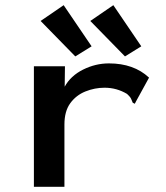

<svg xmlns="http://www.w3.org/2000/svg" viewBox="-20 -721 640 742"><path d="M111 -465H231L230 -386Q253 -428 301 -452Q349 -476 401 -476Q497 -476 556 -421L505 -328L501 -320L493 -324Q490 -332 486.5 -339.5Q483 -347 471 -358Q431 -382 384 -382Q346 -382 310 -367.5Q274 -353 251.5 -322Q229 -291 229 -240V1H111ZM271 -503 137 -640 226 -701 334 -542ZM463 -503 329 -640 418 -701 526 -542Z"/></svg>

Font: Inconsolata Expanded Bold
Style: Regular
Weight: 700
Width: 7
Monospace: yes
Designer: Raph Levien, Cyreal, Brenton Simpson
Foundry: Raph Levien, Cyreal, Google
Version: Version 3.001; ttfautohint (v1.8.2.53-6de2)